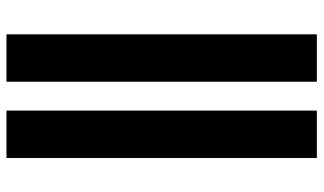

<svg xmlns="http://www.w3.org/2000/svg" viewBox="-218 -564 976 579"><g transform="rotate(-90 269.5 -274.0)"><path d="M83 194V-742H226V194ZM313 194V-742H456V194Z"/></g></svg>

Font: Montserrat
Style: Bold
Weight: 700
Designer: Julieta Ulanovsky
Foundry: Julieta Ulanovsky
Version: Version 9.000; ttfautohint (v1.8.4.7-5d5b)